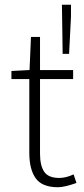

<svg xmlns="http://www.w3.org/2000/svg" viewBox="-20 -774 352 806"><path d="M223 12Q157 12 130 -25.5Q103 -63 103 -133V-442H28V-476L104 -480L110 -619H148V-480H287V-442H148V-129Q148 -79 165.5 -53Q183 -27 229 -27Q257 -27 289 -42L301 -6Q251 12 223 12ZM243 -548 240 -754H278V-704L270 -548Z"/></svg>

Font: Toshiba Sans Light
Style: Regular
Weight: 300
Designer: Paul D. Hunt
Foundry: Toshiba Corporation
Version: Version 2.020;PS 2.0;hotconv 1.0.86;makeotf.lib2.5.63406